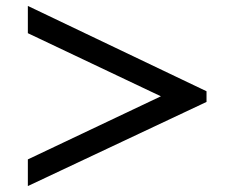

<svg xmlns="http://www.w3.org/2000/svg" viewBox="-20 -585 773 648"><path d="M677 -241V-277L74 -565V-473L523 -260L74 -47V43Z"/></svg>

Font: STIX Two Text
Style: Bold Italic
Weight: 700
Italic angle: -12°
Designer: Ross Mills, John Hudson & Paul Hanslow, Tiro Typeworks Ltd; with prior portions MicroPress Inc. and Coen Hoffman, Elsevi
Foundry: Tiro Typeworks Ltd
Version: Version 2.13 b171